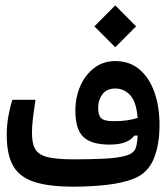

<svg xmlns="http://www.w3.org/2000/svg" viewBox="-20 -701 626 724"><path d="M258.3 2.9Q163.6 2.9 108.2 -15.4Q52.7 -33.7 29.1 -76.4Q5.4 -119.1 5.4 -192.4Q5.4 -230 12.2 -266.4Q19 -302.7 26.9 -324.7H113.8Q106.9 -278.8 103.8 -252Q100.6 -225.1 100.6 -198.7Q100.6 -160.6 112.5 -139.2Q124.5 -117.7 158.4 -108.9Q192.4 -100.1 258.3 -100.1Q314.5 -100.1 369.6 -102.5Q424.8 -105 456.1 -114.3Q477.5 -120.6 487.3 -134Q497.1 -147.5 499 -189.9L486.3 -189.5Q475.6 -174.3 453.1 -165Q430.7 -155.8 393.1 -155.8Q324.7 -155.8 294.4 -184.6Q264.2 -213.4 264.2 -284.2Q264.2 -334.5 283 -377Q301.8 -419.4 335.7 -445.1Q369.6 -470.7 414.6 -470.7Q468.8 -470.7 505.9 -439.2Q543 -407.7 562.3 -353.3Q581.5 -298.8 581.5 -230Q581.5 -154.8 559.6 -101.8Q537.6 -48.8 485.8 -27.8Q445.3 -11.2 384.5 -4.2Q323.7 2.9 258.3 2.9ZM499 -256.3Q494.1 -317.4 470.9 -342.3Q447.8 -367.2 415 -367.2Q382.3 -367.2 366.2 -345.5Q350.1 -323.7 350.1 -294.9Q350.1 -267.1 361.1 -255.6Q372.1 -244.1 409.2 -244.1Q437.5 -244.1 458 -247.1Q478.5 -250 499 -256.3ZM414.6 -522.9 335.9 -601.6 414.6 -680.7 493.2 -601.6Z"/></svg>

Font: CaskaydiaMono NF
Style: Regular
Weight: 400
Designer: Aaron Bell
Foundry: Saja Typeworks
Version: Version 2111.001; ttfautohint (v1.8.4);Nerd Fonts 3.1.1